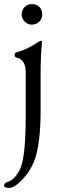

<svg xmlns="http://www.w3.org/2000/svg" viewBox="-55 -634 288 941"><path d="M51 -563Q52 -586 66 -600Q80 -614 102 -614Q124 -614 138 -600Q152 -586 152 -564Q152 -542 138 -528Q124 -514 101 -513Q80 -514 66 -528Q52 -542 51 -563ZM144 -275V-91Q144 69 114 152Q95 203 55.5 245Q16 287 -9.5 287Q-35 287 -35 276.5Q-35 266 -24 260Q17 250 44 193Q71 136 71 -69V-279Q71 -343 25 -352Q17 -354 17 -364.5Q17 -375 24 -377Q73 -389 126 -424Q142 -434 144 -434Q151 -434 151 -429Q144 -357 144 -275Z"/></svg>

Font: EB Garamond
Style: Regular
Weight: 400
Version: Version 0.012